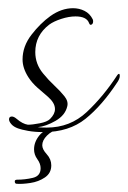

<svg xmlns="http://www.w3.org/2000/svg" viewBox="-20 -306 312 468"><path d="M86 16Q65 16 48.5 13Q32 10 24 7Q13 3 7.5 -3.5Q2 -10 2 -15Q2 -22 9 -22Q14 -22 21 -16Q35 -4 48 -2Q59 -2 77 -5.5Q95 -9 102 -16Q114 -28 114 -40Q114 -48 109.5 -55.5Q105 -63 97 -70Q84 -81 71 -92.5Q58 -104 49 -118Q35 -140 35 -161Q35 -193 56.5 -221Q78 -249 103 -267Q130 -286 158 -286Q173 -286 186 -279.5Q199 -273 206 -259Q207 -257 207 -254Q207 -248 203 -246Q199 -244 197 -250Q191 -266 164 -266Q148 -266 129.5 -260Q111 -254 100 -246Q66 -220 66 -179Q66 -150 85 -127Q98 -111 112.5 -97.5Q127 -84 137 -71.5Q147 -59 144 -47Q139 -25 115.5 -11.5Q92 2 72 4Q78 5 94 5Q151 5 191.5 -33Q232 -71 266 -123Q268 -126 270 -126Q272 -126 272 -121Q272 -115 267 -107Q229 -49 188.5 -16.5Q148 16 86 16ZM21 142Q16 142 16 136Q16 132 22 132Q41 132 60 127.5Q79 123 79 104Q79 93 71 82Q63 71 63 58Q63 40 76 24Q89 8 113 8Q119 8 119 11Q106 13 94.5 24.5Q83 36 83 48Q83 58 94 70Q105 82 105 97Q105 116 89.5 126.5Q74 137 54 140Q34 143 21 142Z"/></svg>

Font: Waterfall
Style: Regular
Weight: 400
Designer: Robert E. Leuschke
Foundry: Robert E. Leuschke
Version: Version 1.010; ttfautohint (v1.8.3)